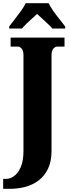

<svg xmlns="http://www.w3.org/2000/svg" viewBox="-43 -951 440 1211"><path d="M-23 240V177H-2Q20 177 44.5 160.5Q69 144 87 105Q105 66 105 1V-603Q105 -631 93.5 -644Q82 -657 71 -657H24V-714H364V-657H317Q305 -657 293.5 -644Q282 -631 282 -601V0Q282 68 259.5 114Q237 160 199.5 188Q162 216 115.5 228Q69 240 22 240ZM15 -784Q29 -803 49.5 -829Q70 -855 89.5 -882Q109 -909 119 -931H264Q274 -909 293 -882Q312 -855 333 -829Q354 -803 368 -784V-771H287Q280 -780 262 -797.5Q244 -815 224 -833Q204 -851 191 -863Q177 -850 158 -833Q139 -816 122 -799.5Q105 -783 96 -771H15Z"/></svg>

Font: Noto Serif Condensed Black
Style: Regular
Weight: 900
Width: 3
Designer: Monotype Design Team
Foundry: Monotype Imaging Inc.
Version: Version 2.015; ttfautohint (v1.8.4.7-5d5b)